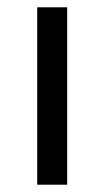

<svg xmlns="http://www.w3.org/2000/svg" viewBox="-20 -506 287 526"><path d="M81.9 0V-486H164V0Z"/></svg>

Font: Source Sans Variable
Style: Regular
Weight: 200
Designer: Paul D. Hunt
Foundry: Adobe Systems Incorporated
Version: Version 3.006;hotconv 1.0.111;makeotfexe 2.5.65597